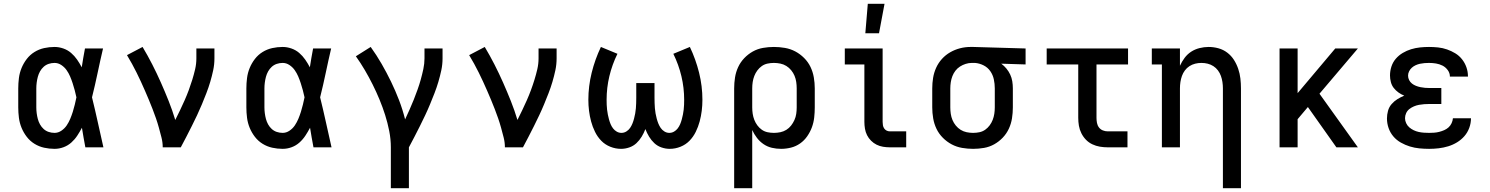

<svg xmlns="http://www.w3.org/2000/svg" viewBox="-20 -775 7840 1010"><path d="M267 8Q239 8 212 2Q185 -4 161.5 -18.5Q138 -33 121 -55Q104 -77 93.5 -102.5Q83 -128 79.5 -155.5Q76 -183 76 -210V-310Q76 -337 79.5 -364.5Q83 -392 93.5 -417.5Q104 -443 121 -465Q138 -487 161.5 -501.5Q185 -516 212 -522Q239 -528 267 -528Q290 -528 313 -520Q336 -512 354 -496.5Q372 -481 385.5 -461.5Q399 -442 410 -421Q414 -446 418 -470.5Q422 -495 427 -520H522Q507 -456 493.5 -391.5Q480 -327 464 -263Q480 -198 494.5 -132Q509 -66 524 0H429Q424 -26 419.5 -52Q415 -78 411 -103Q400 -82 386.5 -61.5Q373 -41 355 -25Q337 -9 314 -0.5Q291 8 267 8ZM267 -76Q286 -76 303 -87.5Q320 -99 331 -115.5Q342 -132 349.5 -150Q357 -168 363 -187Q369 -206 373.5 -225Q378 -244 382 -263Q378 -282 373 -300.5Q368 -319 362 -337.5Q356 -356 348.5 -373.5Q341 -391 330 -406.5Q319 -422 302.5 -433Q286 -444 267 -444Q251 -444 236 -439Q221 -434 209.5 -423.5Q198 -413 190.5 -399.5Q183 -386 179 -371Q175 -356 173 -340.5Q171 -325 171 -310V-210Q171 -195 173 -179.5Q175 -164 179 -149Q183 -134 190.5 -120.5Q198 -107 209.5 -96.5Q221 -86 236 -81Q251 -76 267 -76Z M836 0Q836 -26 829.5 -51.5Q823 -77 816 -102.5Q809 -128 800.5 -152.5Q792 -177 782.5 -201.5Q773 -226 763 -250Q753 -274 742.5 -298Q732 -322 721 -346Q710 -370 698.5 -393Q687 -416 674.5 -439Q662 -462 648 -485L730 -528Q757 -483 781 -436Q805 -389 826.5 -340.5Q848 -292 867.5 -243Q887 -194 902 -144Q915 -170 927.5 -196Q940 -222 951.5 -248Q963 -274 973 -301Q983 -328 991.5 -355.5Q1000 -383 1006.5 -411Q1013 -439 1013 -468V-520H1108V-468Q1108 -436 1101.5 -405.5Q1095 -375 1086 -344.5Q1077 -314 1065.5 -284.5Q1054 -255 1042 -226Q1030 -197 1016.5 -168.5Q1003 -140 989 -112Q975 -84 960.5 -56Q946 -28 931 0Z M1467 8Q1439 8 1412 2Q1385 -4 1361.5 -18.5Q1338 -33 1321 -55Q1304 -77 1293.5 -102.5Q1283 -128 1279.5 -155.5Q1276 -183 1276 -210V-310Q1276 -337 1279.5 -364.5Q1283 -392 1293.5 -417.5Q1304 -443 1321 -465Q1338 -487 1361.5 -501.5Q1385 -516 1412 -522Q1439 -528 1467 -528Q1490 -528 1513 -520Q1536 -512 1554 -496.5Q1572 -481 1585.5 -461.5Q1599 -442 1610 -421Q1614 -446 1618 -470.5Q1622 -495 1627 -520H1722Q1707 -456 1693.5 -391.5Q1680 -327 1664 -263Q1680 -198 1694.5 -132Q1709 -66 1724 0H1629Q1624 -26 1619.5 -52Q1615 -78 1611 -103Q1600 -82 1586.5 -61.5Q1573 -41 1555 -25Q1537 -9 1514 -0.5Q1491 8 1467 8ZM1467 -76Q1486 -76 1503 -87.5Q1520 -99 1531 -115.5Q1542 -132 1549.5 -150Q1557 -168 1563 -187Q1569 -206 1573.5 -225Q1578 -244 1582 -263Q1578 -282 1573 -300.5Q1568 -319 1562 -337.5Q1556 -356 1548.5 -373.5Q1541 -391 1530 -406.5Q1519 -422 1502.5 -433Q1486 -444 1467 -444Q1451 -444 1436 -439Q1421 -434 1409.5 -423.5Q1398 -413 1390.5 -399.5Q1383 -386 1379 -371Q1375 -356 1373 -340.5Q1371 -325 1371 -310V-210Q1371 -195 1373 -179.5Q1375 -164 1379 -149Q1383 -134 1390.5 -120.5Q1398 -107 1409.5 -96.5Q1421 -86 1436 -81Q1451 -76 1467 -76Z M2036 215V0Q2036 -43 2027.5 -86Q2019 -129 2006 -170Q1993 -211 1976.5 -251Q1960 -291 1940.5 -330Q1921 -369 1899 -406.5Q1877 -444 1852 -479L1930 -528Q1961 -485 1987.5 -439Q2014 -393 2037 -345.5Q2060 -298 2079 -248.5Q2098 -199 2111 -147Q2123 -173 2134.5 -198.5Q2146 -224 2156.5 -250.5Q2167 -277 2176.5 -303.5Q2186 -330 2193.5 -357Q2201 -384 2207 -412Q2213 -440 2213 -468V-520H2308V-468Q2308 -436 2301.5 -405.5Q2295 -375 2286 -344.5Q2277 -314 2265.5 -284.5Q2254 -255 2242 -226Q2230 -197 2216.5 -168.5Q2203 -140 2189 -112Q2175 -84 2160.5 -56Q2146 -28 2131 0V215Z M2636 0Q2636 -26 2629.5 -51.5Q2623 -77 2616 -102.5Q2609 -128 2600.5 -152.5Q2592 -177 2582.5 -201.5Q2573 -226 2563 -250Q2553 -274 2542.5 -298Q2532 -322 2521 -346Q2510 -370 2498.5 -393Q2487 -416 2474.5 -439Q2462 -462 2448 -485L2530 -528Q2557 -483 2581 -436Q2605 -389 2626.5 -340.5Q2648 -292 2667.5 -243Q2687 -194 2702 -144Q2715 -170 2727.5 -196Q2740 -222 2751.5 -248Q2763 -274 2773 -301Q2783 -328 2791.5 -355.5Q2800 -383 2806.5 -411Q2813 -439 2813 -468V-520H2908V-468Q2908 -436 2901.5 -405.5Q2895 -375 2886 -344.5Q2877 -314 2865.5 -284.5Q2854 -255 2842 -226Q2830 -197 2816.5 -168.5Q2803 -140 2789 -112Q2775 -84 2760.5 -56Q2746 -28 2731 0Z M3247 8Q3218 8 3190.5 -3Q3163 -14 3143 -34.5Q3123 -55 3110 -81.5Q3097 -108 3089.5 -136Q3082 -164 3078.5 -192.5Q3075 -221 3075 -250Q3075 -322 3092.5 -392.5Q3110 -463 3141 -528L3228 -492Q3200 -435 3185.5 -374Q3171 -313 3171 -250Q3171 -237 3171.5 -224Q3172 -211 3173.5 -198Q3175 -185 3177.5 -172.5Q3180 -160 3183.5 -147Q3187 -134 3192 -122Q3197 -110 3205 -99.5Q3213 -89 3224.5 -82.5Q3236 -76 3249 -76Q3263 -76 3275 -83.5Q3287 -91 3294.5 -102Q3302 -113 3307 -125.5Q3312 -138 3315.5 -151.5Q3319 -165 3321.5 -178.5Q3324 -192 3325 -205.5Q3326 -219 3326.5 -232.5Q3327 -246 3327 -260V-338H3423V-260Q3423 -246 3423.5 -232.5Q3424 -219 3425 -205.5Q3426 -192 3428.5 -178.5Q3431 -165 3434.5 -151.5Q3438 -138 3443 -125.5Q3448 -113 3455.5 -102Q3463 -91 3475 -83.5Q3487 -76 3501 -76Q3514 -76 3525.5 -82.5Q3537 -89 3545 -99.5Q3553 -110 3558 -122Q3563 -134 3566.5 -147Q3570 -160 3572.5 -172.5Q3575 -185 3576.5 -198Q3578 -211 3578.5 -224Q3579 -237 3579 -250Q3579 -313 3564.5 -374Q3550 -435 3522 -492L3609 -528Q3640 -463 3657.5 -392.5Q3675 -322 3675 -250Q3675 -221 3671.5 -192.5Q3668 -164 3660.5 -136Q3653 -108 3640 -81.5Q3627 -55 3607 -34.5Q3587 -14 3559.5 -3Q3532 8 3503 8Q3481 8 3459.5 0.5Q3438 -7 3422 -22Q3406 -37 3394.5 -56Q3383 -75 3375 -96Q3367 -75 3355.5 -56Q3344 -37 3328 -22Q3312 -7 3290.5 0.5Q3269 8 3247 8Z M3842 215V-310Q3842 -339 3846.5 -367.5Q3851 -396 3863 -422Q3875 -448 3895 -469Q3915 -490 3940 -504Q3965 -518 3993.5 -523Q4022 -528 4051 -528Q4080 -528 4109 -523Q4138 -518 4163.5 -504.5Q4189 -491 4210 -470Q4231 -449 4243.5 -423Q4256 -397 4261 -368Q4266 -339 4266 -310V-210Q4266 -183 4263 -156.5Q4260 -130 4251 -105.5Q4242 -81 4226.5 -58.5Q4211 -36 4189 -20.5Q4167 -5 4141 1.5Q4115 8 4089 8Q4064 8 4040.5 2.5Q4017 -3 3997 -16.5Q3977 -30 3962 -49.5Q3947 -69 3937 -91V215ZM4051 -76Q4068 -76 4085 -79.5Q4102 -83 4116.5 -92Q4131 -101 4141.5 -114.5Q4152 -128 4159 -143.5Q4166 -159 4168.5 -176Q4171 -193 4171 -210V-310Q4171 -327 4168.5 -344Q4166 -361 4159.5 -376.5Q4153 -392 4142 -405.5Q4131 -419 4116.5 -428Q4102 -437 4085 -440.5Q4068 -444 4051 -444Q4034 -444 4017.5 -440.5Q4001 -437 3987.5 -427.5Q3974 -418 3964 -404.5Q3954 -391 3948 -375.5Q3942 -360 3939.5 -343.5Q3937 -327 3937 -310V-210Q3937 -193 3939.5 -176.5Q3942 -160 3948 -144.5Q3954 -129 3964 -115.5Q3974 -102 3987.5 -92.5Q4001 -83 4017.5 -79.5Q4034 -76 4051 -76Z M4661 0Q4643 0 4625 -3Q4607 -6 4591 -14Q4575 -22 4562 -35Q4549 -48 4541 -64Q4533 -80 4530 -98Q4527 -116 4527 -134V-436H4424V-520H4623V-134Q4623 -125 4624.5 -116Q4626 -107 4631 -99.5Q4636 -92 4644 -88Q4652 -84 4661 -84H4747V0ZM4532 -600 4545 -755H4633L4604 -600Z M5099 8Q5070 8 5041 3Q5012 -2 4986.5 -15.5Q4961 -29 4940 -50Q4919 -71 4906.5 -97Q4894 -123 4889 -152Q4884 -181 4884 -210V-310Q4884 -338 4888.5 -365.5Q4893 -393 4904.5 -418.5Q4916 -444 4935 -465Q4954 -486 4978.5 -500Q5003 -514 5030 -521Q5057 -528 5085 -528H5100L5375 -520V-436L5247 -440Q5262 -429 5274 -414.5Q5286 -400 5294 -383Q5302 -366 5305 -347.5Q5308 -329 5308 -310V-210Q5308 -181 5303.5 -152.5Q5299 -124 5287 -98Q5275 -72 5255 -51Q5235 -30 5210 -16Q5185 -2 5156.5 3Q5128 8 5099 8ZM5099 -76Q5116 -76 5132.5 -79.5Q5149 -83 5162.5 -92.5Q5176 -102 5186 -115.5Q5196 -129 5202 -144.5Q5208 -160 5210.5 -176.5Q5213 -193 5213 -210V-310Q5213 -334 5208 -357.5Q5203 -381 5189.5 -400.5Q5176 -420 5154.5 -431Q5133 -442 5109 -444H5092Q5076 -444 5060 -439Q5044 -434 5030 -425Q5016 -416 5006 -403Q4996 -390 4990 -374.5Q4984 -359 4981.5 -342.5Q4979 -326 4979 -310V-210Q4979 -193 4981.5 -176Q4984 -159 4990.5 -143.5Q4997 -128 5008 -114.5Q5019 -101 5033.5 -92Q5048 -83 5065 -79.5Q5082 -76 5099 -76Z M5807 0Q5786 0 5765.5 -3.5Q5745 -7 5726 -16Q5707 -25 5692.5 -40Q5678 -55 5668.5 -74Q5659 -93 5655.5 -113.5Q5652 -134 5652 -155V-436H5486V-520H5914V-436H5748V-155Q5748 -142 5750.5 -128.5Q5753 -115 5761 -104.5Q5769 -94 5781.5 -89Q5794 -84 5807 -84H5911V0Z M6413 215V-310Q6413 -327 6410.5 -343.5Q6408 -360 6402.5 -375.5Q6397 -391 6387 -404.5Q6377 -418 6363 -427Q6349 -436 6333 -440Q6317 -444 6300 -444Q6283 -444 6267 -440Q6251 -436 6237 -427Q6223 -418 6213 -404.5Q6203 -391 6197.5 -375.5Q6192 -360 6189.5 -343.5Q6187 -327 6187 -310V0H6092V-436H6039V-520H6187V-429Q6197 -451 6211.5 -470.5Q6226 -490 6246 -503Q6266 -516 6290 -522Q6314 -528 6338 -528Q6364 -528 6389.5 -521Q6415 -514 6436 -498Q6457 -482 6471 -460Q6485 -438 6493.5 -413Q6502 -388 6505 -362Q6508 -336 6508 -310V215Z M6711 0V-520H6806V-285L7004 -520H7123L6921 -282L7123 0H7010L6860 -212L6806 -148V0Z M7498 8Q7472 8 7446.5 5.5Q7421 3 7396.5 -4.5Q7372 -12 7349 -25Q7326 -38 7309.5 -57.5Q7293 -77 7284.5 -101.5Q7276 -126 7276 -152Q7276 -172 7281.5 -192Q7287 -212 7300.5 -227.5Q7314 -243 7331 -253.5Q7348 -264 7367 -272Q7351 -278 7336.5 -288.5Q7322 -299 7311.5 -312.5Q7301 -326 7296.5 -343.5Q7292 -361 7292 -378Q7292 -402 7299.5 -425Q7307 -448 7322.5 -466Q7338 -484 7359 -496.5Q7380 -509 7403 -516Q7426 -523 7449.5 -525.5Q7473 -528 7497 -528Q7521 -528 7545 -525.5Q7569 -523 7592 -515Q7615 -507 7635.5 -494.5Q7656 -482 7671 -463Q7686 -444 7694 -421Q7702 -398 7702 -374V-372H7607V-373Q7607 -391 7595.5 -406.5Q7584 -422 7568 -430Q7552 -438 7534 -441Q7516 -444 7497 -444Q7485 -444 7473 -443Q7461 -442 7449.5 -439.5Q7438 -437 7427 -432Q7416 -427 7407 -419Q7398 -411 7392.5 -400Q7387 -389 7387 -377Q7387 -365 7392.5 -354Q7398 -343 7407.5 -335.5Q7417 -328 7428.5 -323.5Q7440 -319 7452 -316.5Q7464 -314 7476 -313Q7488 -312 7500 -312H7562V-228H7500Q7486 -228 7472 -227Q7458 -226 7444.5 -223.5Q7431 -221 7418 -215.5Q7405 -210 7394 -201.5Q7383 -193 7377 -180Q7371 -167 7371 -153Q7371 -140 7377 -127Q7383 -114 7393.5 -105Q7404 -96 7416.5 -90Q7429 -84 7442.5 -81Q7456 -78 7470 -77Q7484 -76 7498 -76Q7511 -76 7524.5 -77Q7538 -78 7551.5 -81.5Q7565 -85 7577.5 -90.5Q7590 -96 7600 -105Q7610 -114 7616 -127Q7622 -140 7623 -153H7718Q7718 -127 7709 -102.5Q7700 -78 7683.5 -59Q7667 -40 7645 -26.5Q7623 -13 7598.5 -5.5Q7574 2 7548.5 5Q7523 8 7498 8Z"/></svg>

Font: Iosevka Etoile Medium
Style: Regular
Weight: 500
Designer: Belleve Invis
Foundry: Belleve Invis
Version: Version 22.1.2; ttfautohint (v1.8.4)